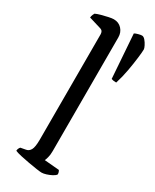

<svg xmlns="http://www.w3.org/2000/svg" viewBox="-206 -854 734 909"><g transform="rotate(30 161.5 -400.0)"><path d="M195 0Q187 0 166.5 -3Q146 -6 121 -10.5Q96 -15 73.5 -20Q51 -25 40 -30Q40 -37 43 -43Q46 -49 49 -52L76 -57Q92 -59 101 -74.5Q110 -90 110 -132V-707Q110 -715 106.5 -721.5Q103 -728 93 -731L27 -751Q28 -760 31 -767Q34 -774 36 -777Q46 -782 64 -787Q82 -792 100.5 -796Q119 -800 129 -800Q156 -800 173 -781.5Q190 -763 190 -736V-115Q190 -94 186 -79.5Q182 -65 179 -59L260 -52Q262 -49 264 -43.5Q266 -38 266 -31Q261 -23 247.5 -16Q234 -9 219.5 -4.5Q205 0 195 0ZM288 -546Q271 -546 261 -550L244 -789Q250 -793 263 -796.5Q276 -800 283 -800Q292 -800 301 -789.5Q310 -779 316.5 -766Q323 -753 323 -747Q323 -734 319 -700.5Q315 -667 307.5 -625Q300 -583 288 -546Z"/></g></svg>

Font: Texturina Light
Style: Regular
Weight: 300
Designer: Guillermo Torres Carreño
Foundry: Omnibus-Type
Version: Version 1.002; ttfautohint (v1.8.3)